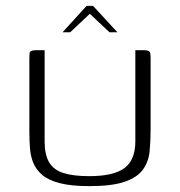

<svg xmlns="http://www.w3.org/2000/svg" viewBox="-20 -631 613 654"><path d="M493 -188Q493 -150 489.5 -115Q486 -80 467 -53.5Q448 -27 405 -12Q362 3 284 3Q223 3 184 -7Q145 -17 124 -35Q103 -53 93.5 -76Q84 -99 82 -127Q80 -155 80 -184V-429Q80 -442 80.5 -448.5Q81 -455 86.5 -457.5Q92 -460 102 -460H132V-149Q132 -104 147.5 -78Q163 -52 196.5 -41.5Q230 -31 284 -31Q367 -31 404 -58.5Q441 -86 441 -150V-460H470Q481 -460 486 -457.5Q491 -455 492 -448.5Q493 -442 493 -429ZM193 -521 275 -611H297L380 -521H353L286 -584L219 -521Z"/></svg>

Font: Genos Thin Light
Style: Regular
Weight: 300
Version: Version 1.010